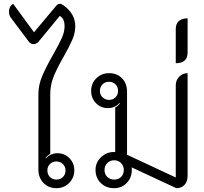

<svg xmlns="http://www.w3.org/2000/svg" viewBox="-20 -976 1069 1005"><path d="M181 -89V-483Q181 -531 201 -578Q221 -625 259 -692Q289 -744 303.5 -777Q318 -810 318 -838Q318 -859 312 -872Q306 -885 293 -893L182 -758Q170 -745 156 -745Q140 -745 130 -759L37 -883Q27 -896 27 -915Q27 -928 32.5 -939Q38 -950 49 -956L158 -807L271 -942Q281 -956 293 -956Q302 -956 313 -948Q374 -903 374 -839Q374 -804 359 -769Q344 -734 314 -681Q280 -622 261.5 -577Q243 -532 243 -483V-171Q228 -162 218 -149L220 -147Q231 -160 247.5 -167Q264 -174 281 -174Q318 -174 343.5 -148Q369 -122 369 -84Q369 -46 342 -18.5Q315 9 275 9Q234 9 207.5 -18.5Q181 -46 181 -89ZM323 -84Q323 -104 309 -117.5Q295 -131 275 -131Q255 -131 241.5 -117.5Q228 -104 228 -84Q228 -63 241.5 -49.5Q255 -36 275 -36Q296 -36 309.5 -49.5Q323 -63 323 -84Z M480 -87Q480 -127 511 -155Q542 -183 583 -180V-413Q599 -422 608 -435L606 -437Q581 -410 545 -410Q508 -410 482.5 -436Q457 -462 457 -500Q457 -539 484 -566Q511 -593 551 -593Q593 -593 619 -566Q645 -539 645 -495V-166L900 -47V-529Q900 -556 918 -574.5Q936 -593 962 -593V-56Q962 -26 946 -8.5Q930 9 903 9L669 -100Q670 -96 670 -87Q670 -46 643.5 -18.5Q617 9 577 9Q535 9 507.5 -18Q480 -45 480 -87ZM598 -500Q598 -521 584.5 -534.5Q571 -548 551 -548Q530 -548 516.5 -534.5Q503 -521 503 -500Q503 -480 517 -466.5Q531 -453 551 -453Q571 -453 584.5 -466.5Q598 -480 598 -500ZM628 -86Q628 -108 613.5 -122.5Q599 -137 578 -137Q556 -137 541.5 -122.5Q527 -108 527 -86Q527 -64 541.5 -50Q556 -36 578 -36Q600 -36 614 -50Q628 -64 628 -86Z M900 -824Q900 -851 916 -865.5Q932 -880 962 -880V-701Q962 -645 900 -645Z"/></svg>

Font: K2D ExtraLight
Style: Regular
Weight: 275
Designer: Katatrad Aksorn Co.,Ltd.
Foundry: Cadson Demak Co.,Ltd.
Version: Version 1.000; ttfautohint (v1.6)